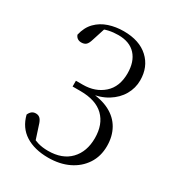

<svg xmlns="http://www.w3.org/2000/svg" viewBox="-179 -854 907 982"><g transform="rotate(30 274.5 -363.0)"><path d="M252 14Q171 14 117.5 -20Q64 -54 47 -122Q53 -136 62.5 -143.5Q72 -151 86 -151Q102 -151 112 -140.5Q122 -130 129 -105L159 -13L121 -46Q147 -32 173.5 -24Q200 -16 234 -16Q318 -16 364 -64Q410 -112 410 -192Q410 -273 363.5 -318.5Q317 -364 225 -364H179V-398H220Q293 -398 341 -440.5Q389 -483 389 -562Q389 -631 353.5 -670Q318 -709 251 -709Q222 -709 194.5 -703Q167 -697 137 -681L177 -710L149 -623Q142 -599 132 -590Q122 -581 104 -581Q92 -581 82.5 -587Q73 -593 68 -606Q79 -654 108 -683.5Q137 -713 178 -726.5Q219 -740 265 -740Q358 -740 410.5 -691.5Q463 -643 463 -564Q463 -518 440 -478Q417 -438 373.5 -411Q330 -384 265 -376V-386Q339 -382 387 -357Q435 -332 459.5 -288.5Q484 -245 484 -188Q484 -127 454 -81.5Q424 -36 372 -11Q320 14 252 14Z"/></g></svg>

Font: Noto Serif KR ExtraLight Light
Style: Regular
Weight: 300
Version: Version 2.003-H1;hotconv 1.1.1;makeotfexe 2.6.0